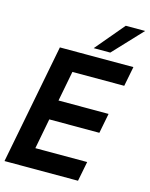

<svg xmlns="http://www.w3.org/2000/svg" viewBox="-131 -970 820 1052"><g transform="rotate(15 279.0 -444.0)"><path d="M131 -680H548L526 -568H232L199 -397H483L461 -284H177L144 -112H438L416 0H-1ZM449 -888H559L405 -724H311Z"/></g></svg>

Font: Teachers SemiBold
Style: Italic
Weight: 600
Designer: Alfredo Marco Pradil & Chank Diesel
Version: Version 0.009